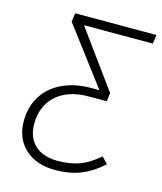

<svg xmlns="http://www.w3.org/2000/svg" viewBox="-106 -762 719 852"><g transform="rotate(15 253.5 -336.5)"><path d="M501 -643H185L375 -382L370 -343L366 -347L369 -343H288Q193 -343 139 -294.5Q85 -246 85 -163Q85 -101 122.5 -66Q160 -31 228 -31Q286 -31 329 -47.5Q372 -64 416 -102L443 -73Q397 -31 346 -10Q295 11 226 11Q140 11 88.5 -36.5Q37 -84 37 -163Q37 -229 68 -278.5Q99 -328 156 -355Q213 -382 288 -382H326L128 -644L134 -684H507Z"/></g></svg>

Font: Fira Sans ExtraLight
Style: Italic
Weight: 275
Italic angle: -8°
Designer: Carrois Corporate & Edenspiekermann AG
Foundry: Carrois Corporate GbR & Edenspiekermann AG
Version: Version 4.203